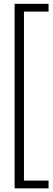

<svg xmlns="http://www.w3.org/2000/svg" viewBox="-20 -760 282 1026"><path d="M58 -739.5H239.5V-698H108V205H239.5V246.5H58Z"/></svg>

Font: HK Grotesk Light
Style: Regular
Weight: 300
Designer: Alfredo Marco Pradil
Foundry: Hanken Design Co.
Version: Version 3.001